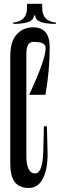

<svg xmlns="http://www.w3.org/2000/svg" viewBox="-20 -964 310 996"><path d="M216.7 -713.3Q216.7 -731.1 202.2 -738.9Q187.8 -746.7 152.2 -746.7Q116.7 -746.7 116.7 -683.3V-156.7Q116.7 -64.4 162.2 -64.4Q201.1 -64.4 204.4 -177.8L207.8 -308.9H223.3L226.7 -174.4Q228.9 -92.2 203.9 -40.6Q178.9 11.1 130 11.1Q81.1 11.1 57.2 -18.9Q33.3 -48.9 33.3 -118.9V-672.2Q33.3 -748.9 66.7 -785.6Q100 -822.2 152.2 -822.2Q237.8 -822.2 237.8 -718.9Q237.8 -596.7 215.6 -472.2H131.1Q216.7 -655.6 216.7 -713.3ZM152.2 -883.3H163.3Q163.3 -840 270 -840V-846.7Q198.9 -854.4 198.9 -922.2V-944.4H150ZM155.6 -883.3H166.7L168.9 -944.4H120V-922.2Q120 -854.4 48.9 -846.7V-840Q155.6 -840 155.6 -883.3Z"/></svg>

Font: Le Murmure
Style: Regular
Weight: 600
Width: 2
Designer: Jeremy Landes, Alexander Slobzheninov (Cyrillic)
Foundry: Velvetyne Type Foundry
Version: Version 1.0